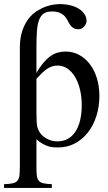

<svg xmlns="http://www.w3.org/2000/svg" viewBox="-25 -715 536 950"><path d="M379.4 -194.3Q379.4 -236.8 370.6 -272.7Q361.8 -308.6 345.9 -335Q330.1 -361.3 308.1 -376Q286.1 -390.6 259.8 -390.6Q245.1 -390.6 232.7 -386.5Q220.2 -382.3 208 -374.3Q195.8 -366.2 183.1 -354Q170.4 -341.8 155.3 -325.2V-157.7Q155.3 -105.5 159.7 -86.4Q163.1 -73.7 170.9 -61Q178.7 -48.3 191.4 -38.3Q204.1 -28.3 221.2 -22Q238.3 -15.6 259.8 -15.6Q288.1 -15.6 310.5 -28.1Q333 -40.5 348.1 -63.5Q363.3 -86.4 371.3 -119.6Q379.4 -152.8 379.4 -194.3ZM466.8 -240.7Q466.8 -187 451.9 -140.6Q437 -94.2 409.9 -59.6Q382.8 -24.9 345.2 -5.1Q307.6 14.6 261.7 14.6Q251 14.6 238.8 13.7Q226.6 12.7 213.4 8.5Q200.2 4.4 185.5 -3.7Q170.9 -11.7 155.3 -25.9V109.4Q155.3 135.7 157 152.3Q158.7 168.9 166.3 178.5Q173.8 188 189.2 191.7Q204.6 195.3 231.4 196.3V214.8H-4.9V196.3Q22.5 195.3 38.1 191.9Q53.7 188.5 61.5 179Q69.3 169.4 71.3 152.3Q73.2 135.3 73.2 107.4V-477.5Q73.2 -527.8 85.7 -563.7Q98.1 -599.6 117.4 -623.8Q136.7 -647.9 160.2 -662.1Q183.6 -676.3 205.6 -683.6Q227.5 -690.9 244.9 -692.9Q262.2 -694.8 270 -694.8Q297.9 -694.8 322.3 -689Q346.7 -683.1 364.5 -672.1Q382.3 -661.1 392.8 -645.5Q403.3 -629.9 403.3 -610.8Q403.3 -604.5 400.1 -597.4Q397 -590.3 391.6 -584.2Q386.2 -578.1 379.2 -574.2Q372.1 -570.3 363.8 -570.3Q346.7 -570.3 337.2 -576.9Q327.6 -583.5 321 -593.3Q314.5 -603 309.1 -614.3Q303.7 -625.5 294.7 -635.3Q285.6 -645 271 -651.6Q256.3 -658.2 231.9 -658.2Q206.5 -658.2 191.4 -647.9Q176.3 -637.7 168.2 -616Q160.2 -594.2 157.7 -560.5Q155.3 -526.9 155.3 -479.5V-354.5Q172.4 -383.8 189.5 -404.1Q206.5 -424.3 224.1 -436.8Q241.7 -449.2 260.3 -454.6Q278.8 -460 299.3 -460Q336.4 -460 367.2 -443.1Q397.9 -426.3 420.2 -396.7Q442.4 -367.2 454.6 -327.1Q466.8 -287.1 466.8 -240.7Z"/></svg>

Font: Doulos SIL Compact
Style: Regular
Weight: 400
Designer: Walt Agee, Victor Gaultney, Peter Martin, Debbi Hosken
Foundry: SIL International
Version: Version 4.110; 2011; Maintenance release ; LnSpcTght